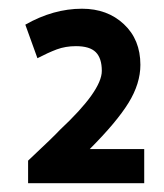

<svg xmlns="http://www.w3.org/2000/svg" viewBox="-20 -761 372 436"><path d="M152.5 -656.2Q183.8 -656.2 197.5 -642.5Q211.2 -628.8 211.2 -600Q211.2 -555 116.2 -466.2Q102.5 -451.2 43.8 -396.2V-345H307.5V-422.5H183.8Q245 -483.8 271.9 -527.5Q298.8 -571.2 298.8 -613.8Q298.8 -671.2 261.2 -706.2Q223.8 -741.2 166.2 -741.2Q101.2 -741.2 37.5 -705L65 -628.8Q88.8 -641.2 108.8 -648.8Q128.8 -656.2 152.5 -656.2Z"/></svg>

Font: Cambay
Style: Bold
Weight: 700
Designer: Pooja Saxena
Foundry: Pooja Saxena
Version: Version 1.096;PS 001.096;hotconv 1.0.70;makeotf.lib2.5.58329